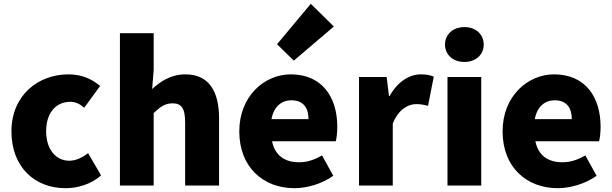

<svg xmlns="http://www.w3.org/2000/svg" viewBox="-20 -973 3212 1007"><path d="M323 14C383 14 455 -4 510 -53L442 -170C413 -147 379 -130 343 -130C273 -130 222 -190 222 -284C222 -379 271 -439 349 -439C374 -439 396 -430 422 -408L505 -522C462 -559 408 -583 339 -583C180 -583 40 -473 40 -284C40 -96 163 14 323 14Z M609 0H786V-380C821 -413 845 -431 885 -431C930 -431 951 -408 951 -330V0H1129V-352C1129 -494 1076 -583 952 -583C875 -583 819 -544 778 -506L786 -607V-799H609Z M1524 14C1591 14 1669 -9 1728 -51L1669 -158C1628 -134 1590 -122 1549 -122C1477 -122 1423 -154 1407 -232H1741C1745 -245 1749 -277 1749 -308C1749 -464 1669 -583 1505 -583C1367 -583 1235 -469 1235 -284C1235 -96 1361 14 1524 14ZM1404 -348C1416 -416 1459 -447 1508 -447C1573 -447 1598 -405 1598 -348ZM1521 -655 1731 -834 1610 -953 1433 -741Z M1863 0H2040V-325C2070 -400 2121 -427 2163 -427C2188 -427 2205 -423 2225 -418L2255 -571C2239 -578 2220 -583 2186 -583C2129 -583 2066 -546 2024 -470H2020L2008 -569H1863Z M2327 0H2504V-569H2327ZM2416 -648C2475 -648 2517 -686 2517 -739C2517 -793 2475 -831 2416 -831C2356 -831 2314 -793 2314 -739C2314 -686 2356 -648 2416 -648Z M2905 14C2972 14 3050 -9 3109 -51L3050 -158C3009 -134 2971 -122 2930 -122C2858 -122 2804 -154 2788 -232H3122C3126 -245 3130 -277 3130 -308C3130 -464 3050 -583 2886 -583C2748 -583 2616 -469 2616 -284C2616 -96 2742 14 2905 14ZM2785 -348C2797 -416 2840 -447 2889 -447C2954 -447 2979 -405 2979 -348Z"/></svg>

Font: Noto Sans Korean Black
Style: Bold
Weight: 900
Designer: Ryoko NISHIZUKA (kana & ideographs); Paul D. Hunt (Latin, Greek & Cyrillic); Wenlong ZHANG (bopomofo); Sandoll Communica
Foundry: Adobe Systems Incorporated
Version: Version 1.000;PS 1;hotconv 1.0.78;makeotf.lib2.5.61930